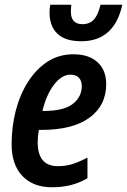

<svg xmlns="http://www.w3.org/2000/svg" viewBox="-20 -780 536 810"><path d="M199 10Q120 10 74.5 -37.5Q29 -85 29 -172Q29 -245 46.5 -313Q64 -381 98 -434.5Q132 -488 180 -519.5Q228 -551 290 -551Q355 -551 391.5 -517.5Q428 -484 428 -425Q428 -335 357.5 -283.5Q287 -232 156 -232H144Q139 -206 139 -180Q139 -79 224 -79Q257 -79 284.5 -87.5Q312 -96 349 -115V-28Q314 -8 278 1Q242 10 199 10ZM166 -312Q249 -312 287 -341.5Q325 -371 325 -417Q325 -439 313 -452Q301 -465 277 -465Q241 -465 208.5 -423.5Q176 -382 159 -312ZM323 -606Q255 -606 222 -638Q189 -670 189 -727Q189 -741 192 -760H281Q279 -744 279 -731Q279 -678 328 -678Q358 -678 376 -697.5Q394 -717 404 -760H496Q462 -606 323 -606Z"/></svg>

Font: Noto Sans Condensed SemiBold
Style: Italic
Weight: 600
Width: 3
Italic angle: -12°
Designer: Monotype Design Team
Foundry: Monotype Imaging Inc.
Version: Version 2.013; ttfautohint (v1.8.4.7-5d5b)